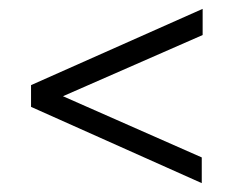

<svg xmlns="http://www.w3.org/2000/svg" viewBox="-20 -583 553 433"><path d="M50 -342V-391L437 -563V-504L122 -366L435 -228V-170Z"/></svg>

Font: Encode Sans Wide
Style: Light
Weight: 300
Designer: Pablo Impallari, Andres Torresi
Foundry: Pablo Impallari, Andres Torresi
Version: Version 1.000; ttfautohint (v1.00) -l 8 -r 50 -G 200 -x 14 -